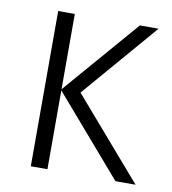

<svg xmlns="http://www.w3.org/2000/svg" viewBox="-66 -590 582 648"><g transform="rotate(10 225.0 -266.0)"><path d="M362 -532H426L204 -274L441 0H372L139 -270V0H82V-532H139V-274Z"/></g></svg>

Font: Noto Sans Display Light
Style: Regular
Weight: 300
Designer: Monotype Design Team
Foundry: Monotype Imaging Inc.
Version: Version 2.003